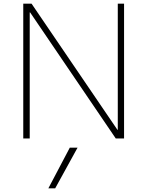

<svg xmlns="http://www.w3.org/2000/svg" viewBox="-20 -750 798 1040"><path d="M279 270H242L358 50H400ZM106 0V-730H151L616 -47H618V-730H652V0H607L143 -683H141V0Z"/></svg>

Font: M PLUS 1 ExtraLight
Style: Regular
Weight: 250
Version: Version 1.001